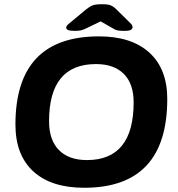

<svg xmlns="http://www.w3.org/2000/svg" viewBox="-20 -880 844 908"><path d="M378 8Q222 8 137.5 -69.5Q53 -147 53 -291Q53 -708 448 -708Q602 -708 686.5 -631Q771 -554 771 -412Q771 8 378 8ZM391 -123Q612 -123 612 -396Q612 -484 565.5 -530.5Q519 -577 434 -577Q212 -577 212 -307Q212 -218 258.5 -170.5Q305 -123 391 -123ZM333 -734Q309 -734 301 -738.5Q293 -743 293 -749Q293 -753 296.5 -758.5Q300 -764 313 -774L389 -837Q405 -850 419 -855Q433 -860 462 -860Q491 -860 504 -854.5Q517 -849 530 -836L593 -774Q604 -764 605.5 -758.5Q607 -753 607 -751Q607 -745 600 -739.5Q593 -734 567 -734Q552 -734 540 -735.5Q528 -737 517 -744L456 -779L388 -746Q372 -738 360 -736Q348 -734 333 -734Z"/></svg>

Font: Asap Semi Expanded Semi Expanded Regular
Style: Bold Italic
Weight: 700
Width: 6
Italic angle: -6°
Designer: Pablo Cosgaya
Foundry: Omnibus-Type
Version: Version 3.001; ttfautohint (v1.8.4.7-5d5b)